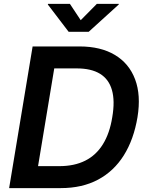

<svg xmlns="http://www.w3.org/2000/svg" viewBox="-20 -966 759 986"><path d="M292 0H88.9L106.9 -112.8H284.7Q361.8 -112.8 417.7 -140.9Q473.6 -168.9 508.5 -225.3Q543.5 -281.7 556.6 -364.7Q570.8 -447.8 554.9 -503.4Q539.1 -559.1 493.9 -586.9Q448.7 -614.7 374 -614.7H187L205.6 -727.5H388.2Q497.1 -727.5 570.1 -683.8Q643.1 -640.1 673.8 -558.6Q704.6 -477.1 686 -363.8Q667 -250 616 -168.5Q564.9 -86.9 483.6 -43.5Q402.3 0 292 0ZM277.3 -727.5 156.7 0H26.9L147.5 -727.5ZM338.9 -946.3 394.5 -862.3 477.5 -946.3H590.3L589.8 -942.9L435.5 -802.7H332.5L225.6 -942.9L226.6 -946.3Z"/></svg>

Font: Inter 16pt SemiBold
Style: Italic
Weight: 600
Italic angle: -9.3988°
Version: Version 4.001;git-66647c0bb